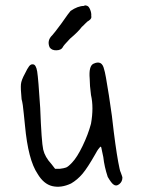

<svg xmlns="http://www.w3.org/2000/svg" viewBox="-20 -693 530 716"><path d="M425.8 -64.5Q427.7 -54.7 430.7 -48.8Q436.5 -33.2 436.5 -31.2Q436.5 -15.6 424.8 -6.3Q413.1 2.9 403.3 -4.9Q395.5 -9.8 381.8 -33.2Q369.1 -71.3 365.2 -107.4Q361.3 -124 360.4 -129.9Q359.4 -135.7 357.9 -142.1Q356.4 -148.4 353 -144.5Q349.6 -140.6 346.2 -136.2Q342.8 -131.8 335.9 -119.1Q306.6 -67.4 287.6 -44.9Q268.6 -22.5 245.1 -8.8Q208 8.8 174.8 1Q142.6 -6.8 120.1 -44.9Q85 -96.7 73.2 -224.6Q72.3 -228.5 68.8 -267.6Q65.4 -306.6 60.5 -323.2Q56.6 -363.3 58.1 -378.9Q59.6 -394.5 73.2 -418.9Q82 -437.5 88.4 -445.8Q94.7 -454.1 102.5 -453.1Q114.3 -453.1 118.7 -426.3Q123 -399.4 129.9 -291Q134.8 -163.1 141.1 -135.3Q147.5 -107.4 171.9 -81.1L185.5 -63.5H203.1Q218.8 -65.4 226.6 -68.4Q234.4 -71.3 249 -86.9Q267.6 -106.4 288.1 -148.9Q308.6 -191.4 319.3 -231.4Q330.1 -292 319.3 -338.9Q314.5 -375 314.5 -399.4Q310.5 -446.3 328.1 -455.1Q360.4 -470.7 368.2 -434.6Q373 -421.9 386.2 -336.9Q399.4 -252 404.3 -201.2Q416 -108.4 425.8 -64.5ZM293 -670.9Q296.9 -674.8 305.7 -670.9Q311.5 -668.9 316.4 -656.7Q321.3 -644.5 320.3 -633.8Q323.2 -624 311.5 -616.2Q306.6 -614.3 297.4 -604.5Q288.1 -594.7 285.2 -592.8Q272.5 -575.2 241.2 -548.8Q215.8 -522.5 213.9 -516.6Q208 -505.9 190.4 -505.4Q172.9 -504.9 165 -516.6Q154.3 -542 174.8 -561.5Q181.6 -568.4 209 -605.5Q238.3 -647.5 243.2 -652.3Q270.5 -670.9 293 -670.9Z"/></svg>

Font: JasonHandwriting1
Style: Regular
Weight: 400
Version: Version 1.48.20